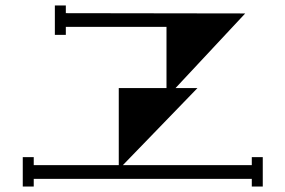

<svg xmlns="http://www.w3.org/2000/svg" viewBox="-20 -751 1040 700"><path d="M898 -178H938V-71H898V-99H103V-71H63V-178H103V-149H413V-430H587V-653H220V-624H180V-731H220V-703L874 -702L620 -430H700L428 -149H898Z"/></svg>

Font: Chokokutai
Style: Regular
Weight: 400
Designer: 108号,108go
Foundry: Font Zone 108
Version: Version 1.000; ttfautohint (v1.8.3)